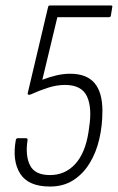

<svg xmlns="http://www.w3.org/2000/svg" viewBox="-20 -675 431 703"><path d="M163 8Q84 8 54 -39Q24 -86 38 -163Q40 -169 45 -169H75Q81 -169 81 -163Q72 -105 90 -69.5Q108 -34 163 -34Q218 -34 255 -74Q292 -114 304 -191L306 -206Q318 -280 298.5 -322Q279 -364 218 -364Q188 -364 156.5 -354Q125 -344 92 -329Q87 -327 83.5 -328.5Q80 -330 82 -336L156 -649Q157 -655 163 -655H386Q393 -655 391 -649L386 -618Q385 -612 379 -612H190L135 -383Q161 -393 186.5 -399Q212 -405 237 -405Q297 -405 326 -371Q355 -337 355 -269Q355 -215 343.5 -165.5Q332 -116 308 -77Q284 -38 248 -15Q212 8 163 8Z"/></svg>

Font: Sofia Sans Condensed Light
Style: Italic
Weight: 300
Italic angle: -9°
Version: Version 4.100